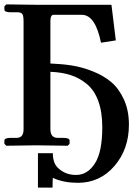

<svg xmlns="http://www.w3.org/2000/svg" viewBox="-23 -668 636 880"><path d="M567.9 -96.2Q567.9 15.6 501.5 92.8Q435.1 169.9 334 169.9Q270 169.9 223.1 148.9Q222.2 147.9 221.2 147.9Q220.2 147.9 219.2 147Q219.2 149.9 217.8 150.9H219.2Q218.3 152.8 217.8 191.9H150.9V34.2H219.2Q219.2 80.1 243.2 102.1Q277.3 134.3 326.2 133.8Q377.9 133.8 411.9 81.3Q445.8 28.8 445.8 -85Q445.8 -154.8 427.5 -204.8Q409.2 -254.9 375 -283Q340.8 -311 300.3 -324Q259.8 -336.9 208 -338.9V-76.2Q208 -36.1 241.2 -36.1H267.1Q295.9 -36.1 295.9 -23.9V-8.8L287.1 0Q180.2 -2 145 -2L5.9 0L-2.9 -8.8V-23.9Q-2.9 -36.1 26.9 -36.1H53.2Q85.4 -36.1 85 -76.2V-570.8Q85 -594.7 79.6 -603.3Q74.2 -611.8 56.2 -611.8H25.9Q-2.9 -611.8 -2.9 -624V-639.2L5.9 -647.9Q133.8 -646 146 -646H487.8L507.8 -482.9L439.9 -472.2Q414.1 -600.1 352.1 -600.1H222.2Q208 -600.1 208 -570.8V-377Q259.8 -375 305.9 -367.9Q352.1 -360.8 401.6 -341.3Q451.2 -321.8 486.6 -292Q522 -262.2 544.9 -212.2Q567.9 -162.1 567.9 -96.2Z"/></svg>

Font: Linux Libertine
Style: Bold
Weight: 700
Designer: Philipp H. Poll
Foundry: Philipp H. Poll
Version: Version 5.0.3